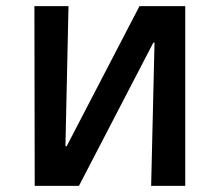

<svg xmlns="http://www.w3.org/2000/svg" viewBox="-20 -605 709 625"><path d="M93 0 92 -585H203L193 -129H197L434 -585H583V0H472L483 -466H479L237 0Z"/></svg>

Font: Ruda
Style: Bold
Weight: 700
Designer: Mariela Monsalve and Angelina Sanchez
Foundry: Mariela Monsalve and Angelina Sanchez
Version: Version 2.000